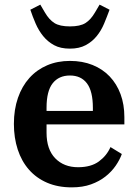

<svg xmlns="http://www.w3.org/2000/svg" viewBox="-20 -797 596 829"><path d="M290 12Q230 12 183.5 -8Q137 -28 105 -64.5Q73 -101 56.5 -151.5Q40 -202 40 -262Q40 -324 57.5 -374.5Q75 -425 107 -460.5Q139 -496 183.5 -515Q228 -534 282 -534Q336 -534 379.5 -516.5Q423 -499 453.5 -467Q484 -435 500.5 -390.5Q517 -346 517 -291V-260H181V-224Q181 -152 218.5 -113.5Q256 -75 317 -75Q373 -75 407 -100Q441 -125 457 -162L506 -132Q497 -107 479.5 -81.5Q462 -56 435.5 -35Q409 -14 373 -1Q337 12 290 12ZM181 -318H381V-331Q381 -403 355.5 -437Q330 -471 282 -471Q234 -471 207.5 -437.5Q181 -404 181 -332ZM282 -587Q241 -587 213.5 -602Q186 -617 166.5 -641Q147 -665 134 -695Q121 -725 111 -755L154 -777L174 -743Q192 -712 215 -697.5Q238 -683 282 -683Q326 -683 349 -697.5Q372 -712 390 -743L410 -777L453 -755Q442 -725 429.5 -695Q417 -665 397.5 -641Q378 -617 350 -602Q322 -587 282 -587Z"/></svg>

Font: IBM Plex Serif SmBld
Style: Regular
Weight: 600
Designer: Mike Abbink, Paul van der Laan, Pieter van Rosmalen
Foundry: Bold Monday
Version: Version 3.001